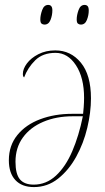

<svg xmlns="http://www.w3.org/2000/svg" viewBox="-20 -751 427 781"><path d="M205 -546Q268 -546 309 -496Q350 -446 350 -351Q350 -294 335 -231Q320 -168 290 -113.5Q260 -59 216.5 -24.5Q173 10 118 10Q69 10 42.5 -18.5Q16 -47 16 -99Q16 -159 50.5 -201.5Q85 -244 143.5 -266Q202 -288 273 -288H318Q319 -294 320.5 -315Q322 -336 322 -353Q322 -435 289 -485.5Q256 -536 206 -536Q154 -536 123.5 -506Q93 -476 78 -436Q73 -440 73 -450Q73 -471 89.5 -493Q106 -515 136 -530.5Q166 -546 205 -546ZM276 -278Q209 -278 156 -255.5Q103 -233 73 -191.5Q43 -150 43 -93Q43 -43 61 -21.5Q79 0 117 0Q168 0 207.5 -36.5Q247 -73 274 -136Q301 -199 317 -278ZM309 -651Q302 -651 297 -655Q292 -659 292 -672Q292 -689 299.5 -710Q307 -731 324 -731Q332 -731 336.5 -726Q341 -721 341 -708Q341 -689 333.5 -670Q326 -651 309 -651ZM161 -651Q154 -651 149 -655Q144 -659 144 -672Q144 -689 151.5 -710Q159 -731 176 -731Q193 -731 193 -709Q193 -689 185.5 -670Q178 -651 161 -651Z"/></svg>

Font: Noto Serif Display SemiCondensed Thin
Style: Italic
Weight: 100
Width: 4
Italic angle: -12°
Designer: Monotype Design Team
Foundry: Monotype Imaging Inc.
Version: Version 2.009